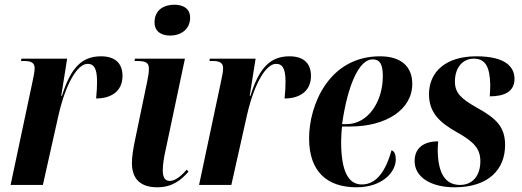

<svg xmlns="http://www.w3.org/2000/svg" viewBox="-20 -785 2216 815"><path d="M119 -443 25 0H162L229 -299C260 -432 309 -514 352 -514C376 -514 392 -499 392 -439C392 -420 391 -396 388 -367C450 -367 500 -396 500 -463C500 -515 470 -546 409 -546C330 -546 281 -501 243 -378H240L265 -536H71L69 -526H85C115 -526 127 -516 127 -496C127 -480 123 -463 119 -443Z M702 -634C746 -634 787 -659 787 -710C787 -750 756 -765 720 -765C677 -765 636 -744 636 -690C636 -651 665 -634 702 -634ZM647 10C712 10 749 -21 780 -56L773 -65C752 -41 725 -17 701 -17C678 -17 671 -35 671 -62C671 -84 675 -115 684 -153L765 -536H553L551 -526H563C602 -526 612 -517 612 -493C612 -477 609 -459 605 -440L557 -209C545 -154 540 -120 540 -93C540 -24 578 10 647 10Z M919 -443 825 0H962L1029 -299C1060 -432 1109 -514 1152 -514C1176 -514 1192 -499 1192 -439C1192 -420 1191 -396 1188 -367C1250 -367 1300 -396 1300 -463C1300 -515 1270 -546 1209 -546C1130 -546 1081 -501 1043 -378H1040L1065 -536H871L869 -526H885C915 -526 927 -516 927 -496C927 -480 923 -463 919 -443Z M1493 10C1605 10 1660 -56 1660 -108C1660 -133 1652 -144 1642 -147C1618 -62 1580 -2 1516 -2C1461 -2 1428 -53 1428 -184C1428 -198 1430 -236 1432 -248H1467C1618 -248 1730 -319 1730 -429C1730 -504 1681 -546 1593 -546C1376 -546 1292 -339 1292 -198C1292 -56 1369 10 1493 10ZM1450 -258H1432C1456 -426 1505 -533 1561 -533C1592 -533 1605 -514 1605 -461C1605 -357 1545 -258 1450 -258Z M1910 10C2056 10 2124 -68 2124 -169C2124 -246 2087 -282 2006 -327C1937 -366 1911 -390 1911 -439C1911 -498 1944 -536 1991 -536C2042 -536 2059 -499 2061 -426C2061 -411 2060 -394 2059 -376C2122 -376 2164 -397 2164 -450C2164 -500 2127 -546 2002 -546C1872 -546 1801 -480 1801 -385C1801 -307 1846 -265 1919 -224C1992 -183 2019 -154 2019 -100C2019 -41 1987 0 1933 0C1875 0 1839 -42 1838 -148C1838 -159 1839 -172 1840 -185C1781 -185 1740 -159 1740 -101C1740 -35 1806 10 1910 10Z"/></svg>

Font: Noto Serif Display Condensed
Style: Bold Italic
Weight: 700
Width: 3
Italic angle: -12°
Designer: Monotype Design Team
Foundry: Monotype Imaging Inc.
Version: Version 2.009